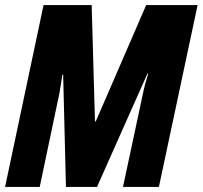

<svg xmlns="http://www.w3.org/2000/svg" viewBox="-23 -734 796 754"><path d="M-3 0 148 -714H337L350 -257H353L551 -714H753L601 0H460L538 -365Q542 -385 547.5 -405Q553 -425 559 -445H556L358 0H236L225 -441H222Q217 -410 213 -383.5Q209 -357 203 -333L133 0Z"/></svg>

Font: Noto Sans ExtraCondensed ExtraBold
Style: Italic
Weight: 800
Width: 2
Italic angle: -12°
Designer: Monotype Design Team
Foundry: Monotype Imaging Inc.
Version: Version 2.013; ttfautohint (v1.8.4.7-5d5b)